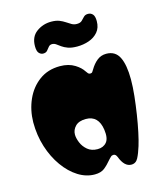

<svg xmlns="http://www.w3.org/2000/svg" viewBox="-127 -956 889 1061"><g transform="rotate(-15 317.0 -425.0)"><path d="M492 14Q452 14 429 -47Q422 -64 410 -64Q400 -64 394.5 -58.5Q389 -53 384 -48Q359 -18 338.5 -2Q318 14 283 14Q234 14 188.5 -14.5Q143 -43 106.5 -94Q70 -145 49 -211Q28 -277 28 -352Q29 -422 55.5 -481.5Q82 -541 131.5 -577.5Q181 -614 250 -614Q300 -614 335 -592Q351 -582 362 -571.5Q373 -561 380 -550Q386 -541 390.5 -536Q395 -531 403 -531Q411 -531 415 -536.5Q419 -542 423 -549Q440 -578 462.5 -596Q485 -614 515 -614Q567 -614 589 -569.5Q611 -525 611 -442Q611 -399 605.5 -347.5Q600 -296 592 -244.5Q584 -193 574.5 -148.5Q565 -104 556 -75Q544 -36 531 -11Q518 14 492 14ZM334 -117Q367 -117 385.5 -139Q404 -161 397 -211Q385 -295 313 -295Q273 -295 253 -274.5Q233 -254 233 -227Q233 -207 243.5 -181Q254 -155 276.5 -136Q299 -117 334 -117ZM402 -815Q422 -815 431.5 -824.5Q441 -834 450 -843.5Q459 -853 475 -853Q491 -853 501.5 -841.5Q512 -830 512 -802Q512 -764 491.5 -740Q471 -716 439 -705Q407 -694 372 -694Q340 -694 319.5 -701.5Q299 -709 286 -718.5Q273 -728 262.5 -735.5Q252 -743 240 -743Q227 -743 219.5 -733.5Q212 -724 204 -714.5Q196 -705 180 -705Q167 -705 156.5 -716Q146 -727 146 -756Q146 -810 183 -837Q220 -864 267 -864Q295 -864 313.5 -856.5Q332 -849 346 -839.5Q360 -830 373 -822.5Q386 -815 402 -815Z"/></g></svg>

Font: Matemasie
Style: Regular
Weight: 400
Designer: Adam Yeo
Version: Version 1.001; ttfautohint (v1.8.4.7-5d5b)